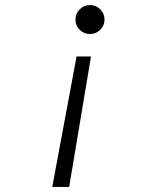

<svg xmlns="http://www.w3.org/2000/svg" viewBox="-20 -548 626 748"><path d="M183.6 180.2 278.3 -328.1H334.5L249.5 180.2ZM330.6 -415.5Q307.1 -415.5 290.5 -431.9Q273.9 -448.2 273.9 -471.7Q273.9 -495.1 290.5 -511.7Q307.1 -528.3 330.6 -528.3Q354 -528.3 370.6 -511.7Q387.2 -495.1 387.2 -471.7Q387.2 -448.2 370.6 -431.9Q354 -415.5 330.6 -415.5Z"/></svg>

Font: Cascadia Code PL Light
Style: Italic
Weight: 300
Italic angle: -10°
Monospace: yes
Designer: Aaron Bell
Foundry: Saja Typeworks
Version: Version 2404.023; ttfautohint (v1.8.4)